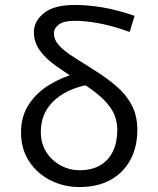

<svg xmlns="http://www.w3.org/2000/svg" viewBox="-20 -744 640 776"><path d="M300 12Q240 12 186.5 -14Q133 -40 99 -90Q65 -140 65 -209Q65 -274 96.5 -322Q128 -370 180 -401.5Q232 -433 292 -449L333 -401Q245 -383 195 -334Q145 -285 145 -211Q145 -164 167 -129.5Q189 -95 225 -75.5Q261 -56 302 -56Q352 -56 386 -76.5Q420 -97 437 -133.5Q454 -170 454 -218Q454 -265 432 -300Q410 -335 374.5 -363.5Q339 -392 297 -417Q250 -447 208.5 -476Q167 -505 142 -538.5Q117 -572 117 -615Q117 -658 157.5 -691Q198 -724 283 -724Q336 -724 395 -714Q454 -704 524 -680L504 -615Q430 -641 376.5 -650.5Q323 -660 282 -660Q238 -660 218 -645Q198 -630 198 -610Q198 -583 218.5 -560.5Q239 -538 276 -514.5Q313 -491 362 -460Q410 -430 449.5 -396.5Q489 -363 512 -320Q535 -277 535 -219Q535 -150 507 -98Q479 -46 427 -17Q375 12 300 12Z"/></svg>

Font: Source Code Pro
Style: Regular
Weight: 400
Monospace: yes
Designer: Paul D. Hunt, Teo Tuominen
Foundry: Adobe Systems Incorporated
Version: Version 1.018;hotconv 1.0.116;makeotfexe 2.5.65601